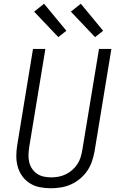

<svg xmlns="http://www.w3.org/2000/svg" viewBox="-20 -996 640 1024"><path d="M252 8Q222 8 193 2.5Q164 -3 140 -18Q116 -33 99.5 -55.5Q83 -78 75 -105.5Q67 -133 67 -163Q67 -193 72 -223L156 -735H222L136 -213Q133 -193 132 -172.5Q131 -152 135.5 -132.5Q140 -113 150.5 -97Q161 -81 176.5 -70Q192 -59 212 -54.5Q232 -50 252 -50Q272 -50 291.5 -53.5Q311 -57 330 -66Q349 -75 365 -89Q381 -103 392.5 -120.5Q404 -138 410 -157.5Q416 -177 419 -196L508 -735H574L484 -187Q479 -160 470 -134Q461 -108 445 -84.5Q429 -61 406.5 -42.5Q384 -24 358.5 -12.5Q333 -1 305.5 3.5Q278 8 252 8ZM487 -798 358 -934 411 -976 530 -832ZM291 -798 162 -934 215 -976 334 -832Z"/></svg>

Font: Iosevka Aile Light Oblique
Style: Regular
Weight: 300
Italic angle: -9°
Designer: Belleve Invis
Foundry: Belleve Invis
Version: Version 31.1.0; ttfautohint (v1.8.4)